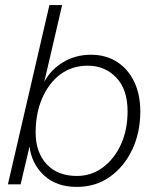

<svg xmlns="http://www.w3.org/2000/svg" viewBox="-20 -724 605 754"><path d="M337 -509Q396 -509 439.5 -481Q483 -453 507 -403Q531 -353 531 -286Q531 -204 499.5 -137Q468 -70 412 -30Q356 10 282 10Q201 10 152.5 -35.5Q104 -81 96 -149L61 0H11L174 -704H224L154 -403Q180 -451 228.5 -480Q277 -509 337 -509ZM282 -33Q339 -33 384 -66.5Q429 -100 455 -157Q481 -214 481 -287Q481 -373 436.5 -419.5Q392 -466 325 -466Q262 -466 216.5 -431.5Q171 -397 145.5 -338Q120 -279 120 -204Q120 -126 163 -79.5Q206 -33 282 -33Z"/></svg>

Font: Prodigy Sans Light
Style: Italic
Weight: 300
Italic angle: -13°
Designer: Wei Huang
Foundry: Wei Huang
Version: Version 1.003; ttfautohint (v1.8.3)